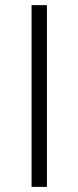

<svg xmlns="http://www.w3.org/2000/svg" viewBox="-20 -731 307 751"><path d="M163.6 -710.9V0H103.5V-710.9Z"/></svg>

Font: Vazirmatn RD ExtraLight
Style: Regular
Weight: 200
Designer: Saber Rastikerdar
Foundry: Saber Rastikerdar
Version: Version 32.102